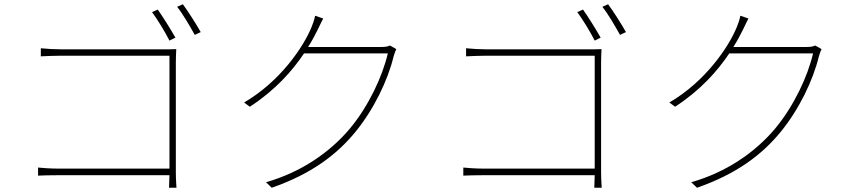

<svg xmlns="http://www.w3.org/2000/svg" viewBox="-20 -860 4040 903"><path d="M722 -815 695 -803C719 -771 757 -709 777 -669L805 -683C783 -722 744 -784 722 -815ZM840 -840 813 -828C839 -796 873 -737 896 -696L924 -709C901 -750 863 -809 840 -840ZM159 -72V-34C180 -35 214 -36 257 -36H777L775 23H810C810 23 807 -15 807 -52V-567C807 -584 808 -608 809 -629C786 -628 768 -628 748 -628H267C237 -628 201 -630 172 -633V-595C191 -596 236 -598 268 -598H777V-67H256C218 -67 176 -70 159 -72Z M1500 -773 1462 -786C1459 -769 1450 -743 1445 -732C1407 -639 1298 -477 1128 -378L1155 -358C1275 -436 1355 -527 1410 -609H1804C1779 -501 1714 -362 1627 -257C1532 -143 1394 -49 1231 -3L1258 23C1445 -42 1564 -133 1651 -239C1738 -345 1804 -482 1831 -594C1833 -601 1839 -620 1844 -629L1814 -646C1804 -641 1793 -639 1770 -639H1429C1447 -667 1461 -694 1473 -718C1481 -734 1491 -756 1500 -773Z M2722 -815 2695 -803C2719 -771 2757 -709 2777 -669L2805 -683C2783 -722 2744 -784 2722 -815ZM2840 -840 2813 -828C2839 -796 2873 -737 2896 -696L2924 -709C2901 -750 2863 -809 2840 -840ZM2159 -72V-34C2180 -35 2214 -36 2257 -36H2777L2775 23H2810C2810 23 2807 -15 2807 -52V-567C2807 -584 2808 -608 2809 -629C2786 -628 2768 -628 2748 -628H2267C2237 -628 2201 -630 2172 -633V-595C2191 -596 2236 -598 2268 -598H2777V-67H2256C2218 -67 2176 -70 2159 -72Z M3500 -773 3462 -786C3459 -769 3450 -743 3445 -732C3407 -639 3298 -477 3128 -378L3155 -358C3275 -436 3355 -527 3410 -609H3804C3779 -501 3714 -362 3627 -257C3532 -143 3394 -49 3231 -3L3258 23C3445 -42 3564 -133 3651 -239C3738 -345 3804 -482 3831 -594C3833 -601 3839 -620 3844 -629L3814 -646C3804 -641 3793 -639 3770 -639H3429C3447 -667 3461 -694 3473 -718C3481 -734 3491 -756 3500 -773Z"/></svg>

Font: Noto Sans JP Thin
Style: Regular
Weight: 100
Designer: Ryoko NISHIZUKA 西塚涼子 (kana, bopomofo & ideographs); Paul D. Hunt (Latin, Greek & Cyrillic); Sandoll Communications 산돌커뮤니
Foundry: Adobe
Version: Version 2.004;hotconv 1.0.118;makeotfexe 2.5.65603